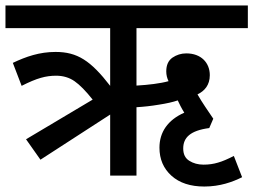

<svg xmlns="http://www.w3.org/2000/svg" viewBox="-20 -642 926 702"><path d="M382.8 -223.1V0H479V-250C504.9 -251.5 532.2 -254.4 561 -259.3C589.8 -263.7 612.8 -269 629.9 -274.9C635.3 -263.2 643.6 -246.1 653.8 -230C592.8 -203.1 563 -158.2 563 -102.1C563 -60.1 577.6 -25.9 606.9 0.5C636.2 26.9 676.3 40 727.1 40C784.2 40 830.1 23.4 865.2 5.9L835 -71.8C812 -60.1 793 -51.8 776.9 -47.4C760.7 -42.5 743.2 -40 724.1 -40C704.1 -40 686.5 -44.9 671.9 -54.2C657.2 -63.5 649.9 -78.1 649.9 -99.1C649.9 -138.7 675.3 -164.6 745.1 -173.8L759.8 -208C740.2 -237.3 720.2 -265.1 702.1 -296.9C727.5 -309.1 747.1 -330.6 747.1 -367.2C747.1 -412.1 715.8 -446.8 661.1 -446.8C642.1 -446.8 625.5 -441.4 610.4 -431.2C595.2 -420.4 587.9 -403.8 587.9 -380.9C587.9 -368.2 590.8 -356.4 596.2 -345.2C566.9 -336.9 522 -331.5 479 -329.1V-539.1H886.2V-622.1H0V-539.1H382.8V-328.1C311.5 -420.4 262.7 -452.1 183.1 -452.1C124.5 -452.1 75.2 -435.1 26.9 -412.1L59.1 -328.1C86.9 -342.3 110.4 -352.1 129.4 -357.4C147.9 -362.8 166.5 -365.2 185.1 -365.2C210.9 -365.2 233.4 -358.4 252.4 -345.2C271.5 -332 293.5 -309.6 318.8 -277.8L75.2 -132.8L127.9 -58.1Z"/></svg>

Font: Noto Reveo Sans
Style: Regular
Weight: 500
Designer: Monotype Design Team
Foundry: Monotype Imaging Inc.
Version: Version 2.007